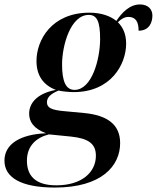

<svg xmlns="http://www.w3.org/2000/svg" viewBox="-79 -603 705 863"><path d="M168 240C379 240 461 142 461 40C461 -43 404 -85 299 -95L203 -104C156 -109 132 -117 132 -143C132 -166 149 -181 184 -196C200 -192 234 -189 252 -189C420 -189 488 -314 488 -407C488 -455 470 -484 451 -503C465 -518 482 -527 498 -527C531 -527 544 -505 544 -465C591 -465 606 -501 606 -533C606 -561 587 -583 550 -583C503 -583 468 -545 444 -509C417 -531 376 -546 323 -546C153 -546 85 -423 85 -329C85 -262 117 -220 172 -199C84 -182 52 -137 52 -92C52 -56 72 -25 128 -4C9 1 -59 46 -59 119C-59 193 12 240 168 240ZM256 -199C217 -199 200 -237 200 -313C200 -399 238 -536 320 -536C357 -536 371 -506 371 -428C371 -337 334 -199 256 -199ZM174 230C79 230 42 186 42 119C42 52 85 15 141 1L241 11C314 19 352 40 352 97C352 171 289 230 174 230Z"/></svg>

Font: Noto Serif Display SemiBold
Style: Italic
Weight: 600
Italic angle: -12°
Designer: Monotype Design Team
Foundry: Monotype Imaging Inc.
Version: Version 2.009